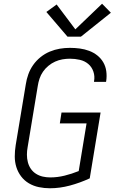

<svg xmlns="http://www.w3.org/2000/svg" viewBox="-20 -999 640 1027"><path d="M247 8Q217 8 188 2Q159 -4 134.5 -18.5Q110 -33 93 -55.5Q76 -78 67.5 -105Q59 -132 59 -162Q59 -192 64 -223L118 -548Q122 -575 131.5 -601.5Q141 -628 157.5 -651.5Q174 -675 197 -693.5Q220 -712 246.5 -723Q273 -734 300 -738.5Q327 -743 354 -743Q381 -743 407 -739.5Q433 -736 457 -727Q481 -718 500.5 -702.5Q520 -687 532.5 -665.5Q545 -644 548.5 -618Q552 -592 548 -565Q548 -564 547.5 -563Q547 -562 547 -561H483Q483 -561 483 -562Q483 -563 483 -564Q488 -591 479.5 -616Q471 -641 452 -657Q433 -673 407 -679Q381 -685 354 -685Q334 -685 314 -681.5Q294 -678 275 -669.5Q256 -661 239 -647Q222 -633 210 -615.5Q198 -598 191.5 -578.5Q185 -559 182 -539L128 -213Q124 -192 124 -171.5Q124 -151 129 -131.5Q134 -112 145 -96Q156 -80 172.5 -69.5Q189 -59 208.5 -54.5Q228 -50 249 -50Q287 -50 325.5 -59.5Q364 -69 401 -84L443 -339H300L309 -397H518L460 -45Q408 -21 354 -6.5Q300 8 247 8ZM341 -803 228 -935 283 -975 383 -842 526 -979 573 -931 413 -803Z"/></svg>

Font: Iosevka SS04 Lt Ex Obl
Style: Regular
Weight: 300
Width: 7
Italic angle: -9°
Monospace: yes
Designer: Belleve Invis
Foundry: Belleve Invis
Version: Version 19.0.0; ttfautohint (v1.8.4)